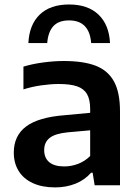

<svg xmlns="http://www.w3.org/2000/svg" viewBox="-20 -826 620 856"><path d="M515 -330V0H402L393 -56H386Q358.5 -24 316.8 -7.2Q275 9.5 225.5 9.5Q167.5 9.5 126 -9.8Q84.5 -29 63 -64Q41.5 -99 41.5 -145.5Q41.5 -221 96.5 -262.2Q151.5 -303.5 269.5 -312.5L382 -323V-339.5Q382 -382.5 367.8 -406.8Q353.5 -431 323.2 -441.2Q293 -451.5 242 -451.5Q206 -451.5 164 -445.5Q122 -439.5 84.5 -427.5V-529Q124 -541 172.2 -547.5Q220.5 -554 264 -554Q352.5 -554 407 -532.8Q461.5 -511.5 488.2 -462.8Q515 -414 515 -330ZM382 -130.5V-245L281.5 -236Q226 -230.5 201.5 -211.2Q177 -192 177 -157Q177 -122 199.5 -103Q222 -84 266.5 -84Q298 -84 328.2 -95.5Q358.5 -107 382 -130.5ZM288 -806Q372 -806 419.2 -760.8Q466.5 -715.5 470.5 -634H386.5Q378.5 -735 288 -735Q241.5 -735 218 -709.5Q194.5 -684 190.5 -634H106.5Q110.5 -716 157.2 -761Q204 -806 288 -806Z"/></svg>

Font: Encode Sans Semi Expanded SmBd
Style: Regular
Weight: 600
Width: 6
Designer: Multiple Designers
Foundry: Impallari Type
Version: Version 2.000